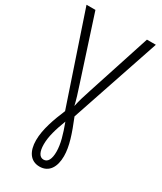

<svg xmlns="http://www.w3.org/2000/svg" viewBox="-235 -797 945 1120"><g transform="rotate(30 237.5 -236.5)"><path d="M233 241C296 241 327 190 327 117C327 51 302 -21 264 -115L466 -714H406L268 -290C253 -246 240 -202 233 -167C225 -202 211 -248 196 -292L59 -714H-1L201 -114C169 -39 139 45 139 117C139 190 170 241 233 241ZM233 194C205 194 190 165 190 115C190 63 207 6 233 -62C259 8 276 65 276 116C276 165 262 194 233 194Z"/></g></svg>

Font: Noto Sans Display SemiCondensed Light
Style: Regular
Weight: 300
Width: 4
Designer: Monotype Design Team
Foundry: Monotype Imaging Inc.
Version: Version 1.900